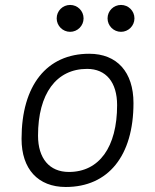

<svg xmlns="http://www.w3.org/2000/svg" viewBox="-20 -744 626 774"><path d="M245.1 9.8C416.5 9.8 518.1 -115.7 518.1 -328.6C518.1 -453.6 451.7 -527.3 339.8 -527.3C168.5 -527.3 66.9 -399.9 66.9 -184.1C66.9 -62.5 133.3 9.8 245.1 9.8ZM257.8 -50.8C179.2 -50.8 133.3 -105.5 133.3 -197.3C133.3 -366.2 207 -466.3 331.1 -466.3C407.7 -466.3 452.1 -412.1 452.1 -320.3C452.1 -150.9 379.9 -50.8 257.8 -50.8ZM262.7 -615.7C292.5 -615.7 316.9 -640.1 316.9 -669.9C316.9 -700.2 292.5 -724.1 262.7 -724.1C232.9 -724.1 208.5 -700.2 208.5 -669.9C208.5 -640.1 232.9 -615.7 262.7 -615.7ZM467.8 -615.7C497.6 -615.7 522 -640.1 522 -669.9C522 -700.2 497.6 -724.1 467.8 -724.1C438 -724.1 413.6 -700.2 413.6 -669.9C413.6 -640.1 438 -615.7 467.8 -615.7Z"/></svg>

Font: Cascadia Mono NF Light
Style: Italic
Weight: 300
Italic angle: -10°
Monospace: yes
Designer: Aaron Bell
Foundry: Saja Typeworks
Version: Version 2404.023